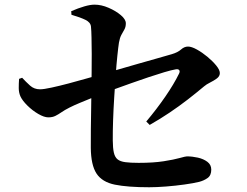

<svg xmlns="http://www.w3.org/2000/svg" viewBox="-20 -792 1040 809"><path d="M280.1 -744.9Q310 -757.7 335 -765Q360.1 -772.4 378.4 -772.4Q407 -772.4 437.5 -759.2Q468 -746.1 489.1 -728.2Q510.2 -710.4 510.2 -693.8Q510.2 -678.7 504.3 -668.2Q498.3 -657.6 491.5 -645.2Q484.7 -632.8 481.2 -612.5Q478.2 -593.1 474.5 -557.2Q470.7 -521.3 467.5 -475.7Q464.3 -430.1 461.2 -380.7Q458.1 -331.4 456.5 -284.5Q454.9 -237.5 455.2 -199.9Q455.4 -167.7 459.8 -148.6Q464.2 -129.5 475.5 -120.5Q486.8 -111.5 508.1 -108.7Q529.5 -105.8 564.1 -105.8Q626.6 -105.8 669.8 -112.6Q713 -119.4 737.4 -126.3Q761.9 -133.1 767.6 -133.1Q790 -133.1 813.8 -127.8Q837.6 -122.4 853.9 -110.1Q870.2 -97.8 870.2 -77.3Q870.2 -52.9 854.8 -42Q839.4 -31 819.4 -25.8Q795.9 -19.9 757.6 -14.6Q719.2 -9.2 679.2 -6.1Q639.2 -3 608.6 -3Q518.1 -3 464.2 -13.9Q410.3 -24.8 386.7 -60.7Q363.2 -96.6 362.6 -169.5Q362.3 -202.3 362.8 -246.5Q363.3 -290.6 364.1 -336.3Q364.9 -381.9 365.2 -417.3Q365.4 -450 366.1 -488.7Q366.7 -527.3 366.5 -565Q366.2 -602.6 365.6 -633.2Q365 -663.7 363.3 -680Q361.6 -697.8 340.1 -708.3Q318.6 -718.8 281.1 -729.8ZM73.3 -464.3Q89.5 -446.8 106.7 -431.3Q124 -415.7 148.7 -415.7Q164.2 -415.7 197.1 -422.9Q229.9 -430 269.2 -440.4Q308.5 -450.8 344.7 -461.2Q381 -471.6 404 -477.9Q433.7 -486.2 475.3 -498.3Q516.8 -510.4 561.3 -523.1Q605.7 -535.7 643.8 -546.5Q681.9 -557.2 704.1 -563.8Q729.2 -571.2 742.9 -583.5Q756.6 -595.8 772.2 -595.8Q787.3 -595.8 809.7 -583.3Q832.1 -570.9 854 -552.7Q875.9 -534.5 891.1 -515.9Q906.3 -497.2 906.3 -484.1Q906.3 -470.7 893.6 -461.3Q880.9 -452 865.3 -444.3Q849.7 -436.6 839.8 -428Q807.8 -401.2 771.4 -372.9Q735 -344.7 694.9 -317.7Q654.8 -290.7 610.7 -265.6L596.3 -280Q640.2 -332.1 676.6 -385Q713 -437.9 734.5 -482Q739.1 -491.3 735.1 -496.5Q731.2 -501.8 720.2 -499.8Q702.6 -496.8 672.6 -487.9Q642.6 -479 606.9 -467Q571.1 -455 534.4 -442Q497.6 -429 465.6 -417.3Q433.6 -405.6 412.1 -396.8Q390.5 -388.8 365.8 -378.8Q341.2 -368.8 317.3 -358.9Q293.4 -349.1 273.2 -338.9Q252.1 -328.2 238.8 -318.9Q225.4 -309.6 213.2 -303.6Q201 -297.5 183.6 -297.5Q166.1 -297.5 141.1 -312Q116.1 -326.6 95.1 -347.5Q74.1 -368.4 65.9 -386.3Q59 -402.3 59 -421Q58.9 -439.7 60.4 -459.7Z"/></svg>

Font: Noto Serif HK
Style: Regular
Weight: 200
Designer: Ryoko NISHIZUKA 西塚涼子 (kana & ideographs); Frank Grießhammer (Latin, Greek & Cyrillic); Wenlong ZHANG 张文龙 (bopomofo); San
Foundry: Adobe
Version: Version 2.001;hotconv 1.1.0;makeotfexe 2.6.0